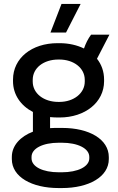

<svg xmlns="http://www.w3.org/2000/svg" viewBox="-20 -747 601 974"><path d="M315 -582 389 -727H292L236 -582ZM46 -335C46 -267 85 -211 147 -179V-79C84 -55 40 -9 40 49V60C40 150 140 207 278 207H294C431 207 532 150 532 60V50C532 -41 432 -98 296 -98H276C262 -98 247 -98 234 -97V-153C246 -152 259 -151 272 -151H282C412 -151 508 -228 508 -335V-343C508 -384 495 -420 472 -449L535 -571H442C427 -551 415 -527 406 -501C371 -518 329 -528 282 -528H272C141 -528 46 -452 46 -343ZM146 -342C146 -403 202 -445 276 -445H281C354 -445 410 -402 410 -342V-333C410 -274 354 -230 281 -230H276C202 -230 146 -273 146 -333ZM140 49C140 6 197 -23 279 -23H293C375 -23 433 6 433 49V56C433 98 376 127 293 127H279C197 127 140 99 140 56Z"/></svg>

Font: Fixel Display Medium
Style: Regular
Weight: 500
Designer: AlfaBravo + MacPaw
Foundry: Kyrylo Tkachov, Marchela Mozhyna, Serhii Makarenko, Maria Weinstein, Zakhar Kryvoshyya
Version: Version 1.211